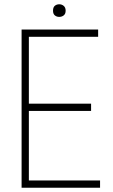

<svg xmlns="http://www.w3.org/2000/svg" viewBox="-20 -878 527 898"><path d="M81 -740H439V-706H115V-393H406V-359H115V-34H448V0H81ZM257 -799Q245 -799 236.5 -806Q228 -813 228 -828Q228 -844 236.5 -851Q245 -858 257 -858Q269 -858 278 -850.5Q287 -843 287 -828Q287 -813 278 -806Q269 -799 257 -799Z"/></svg>

Font: Encode Sans Compressed
Style: Thin
Weight: 100
Designer: Pablo Impallari, Andres Torresi
Foundry: Pablo Impallari, Andres Torresi
Version: Version 1.000; ttfautohint (v1.00) -l 8 -r 50 -G 200 -x 14 -